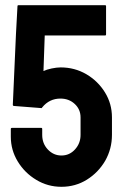

<svg xmlns="http://www.w3.org/2000/svg" viewBox="-20 -716 473 746"><path d="M218.8 9.8Q165.5 9.8 121.1 -17.1Q76.2 -43.9 49.1 -88.4Q22 -132.8 22 -185.1V-214.8Q22 -219.2 26.9 -219.2H140.1Q144 -219.2 144 -214.8V-191.9Q144 -158.2 166 -135Q188 -111.8 218.8 -111.8Q250 -111.8 271.5 -135.5Q293 -159.2 293 -191.9V-259.8Q293 -291 270.5 -312Q248 -333 214.8 -333Q171.9 -333 144 -298.8L142.1 -295.9L35.2 -304.2Q29.8 -304.2 29.8 -309.1L42 -583L47.9 -691.9Q47.9 -695.8 51.8 -695.8H388.2Q392.1 -695.8 392.1 -691.9V-583Q392.1 -578.1 388.2 -578.1H153.8L148.9 -439.9Q161.1 -445.8 180.7 -450Q200.2 -454.1 215.8 -454.1Q270 -454.1 315.4 -427.7Q360.8 -400.9 387.9 -356.9Q415 -313 415 -259.8V-191.9Q415 -137.7 388.7 -91.3Q361.8 -45.4 317.4 -17.8Q272.9 9.8 218.8 9.8Z"/></svg>

Font: Bayon
Style: Regular
Weight: 400
Designer: Danh Hong
Version: Version 8.001; ttfautohint (v1.8.3)